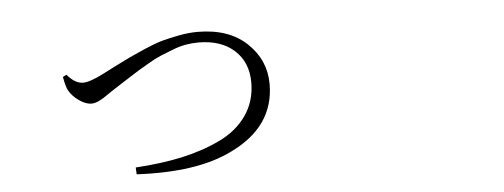

<svg xmlns="http://www.w3.org/2000/svg" viewBox="-37 -529 1575 600"><g transform="rotate(-5 750.0 -229.0)"><path d="M167 -339.8 178.7 -345.7Q203.1 -316.4 228.5 -316.4Q250 -316.4 293.9 -338.9Q298.8 -341.8 333 -358.9Q367.2 -376 381.3 -382.8Q395.5 -389.6 429.2 -404.3Q462.9 -418.9 485.8 -425.3Q508.8 -431.6 539.6 -437.5Q570.3 -443.4 597.7 -443.4Q696.3 -443.4 752.4 -390.1Q808.6 -336.9 808.6 -261.7Q808.6 -127 668 -60.5Q558.6 -6.8 370.1 -16.6L369.1 -38.1Q449.2 -43 514.6 -57.1Q580.1 -71.3 635.3 -97.7Q690.4 -124 721.2 -168.5Q752 -212.9 752 -271.5Q752 -335 710.4 -372.6Q668.9 -410.2 597.7 -410.2Q578.1 -410.2 558.1 -406.7Q538.1 -403.3 516.1 -394.5Q494.1 -385.7 478 -379.4Q461.9 -373 438 -358.9Q414.1 -344.7 404.8 -339.4Q395.5 -334 371.6 -318.4Q347.7 -302.7 345.7 -301.8Q333 -293.9 316.9 -283.2Q300.8 -272.5 293.9 -267.6Q287.1 -262.7 277.8 -257.8Q268.6 -252.9 262.2 -251Q255.9 -249 249 -249Q230.5 -249 210 -263.7Q189.5 -278.3 179.7 -295.9Q172.9 -306.6 167 -339.8Z"/></g></svg>

Font: Bpmf Zihi Serif Light
Style: Light
Weight: 300
Foundry: But Ko
Version: Version 1.320